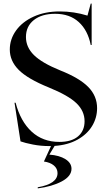

<svg xmlns="http://www.w3.org/2000/svg" viewBox="-20 -790 588 1058"><path d="M253 15Q205 15 161.5 6.5Q118 -2 93 -11L60 -224H66Q93 -121 154.5 -64.5Q216 -8 307 -8Q374 -8 410 -38.5Q446 -69 446 -122Q446 -178 401.5 -221Q357 -264 249 -308Q133 -355 83.5 -404.5Q34 -454 34 -517Q34 -574 68.5 -622Q103 -670 165.5 -698.5Q228 -727 309 -727Q388 -727 462 -704L480 -770H485V-542H480Q464 -623 414 -668.5Q364 -714 284 -714Q210 -714 166.5 -679.5Q123 -645 123 -586Q123 -530 167 -486.5Q211 -443 312 -402Q418 -360 466.5 -310.5Q515 -261 515 -194Q515 -141 487.5 -95.5Q460 -50 407 -20.5Q354 9 281 14L252 62Q307 66 340.5 87Q374 108 374 140Q374 181 320.5 209.5Q267 238 188 248V242Q297 223 297 164Q297 139 277 122Q257 105 222 100L261 15Z"/></svg>

Font: Nyght Serif
Style: Regular
Weight: 400
Designer: Maksym Kobuzan
Version: Version 0.410